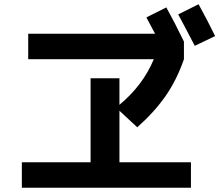

<svg xmlns="http://www.w3.org/2000/svg" viewBox="-20 -872 1040 905"><path d="M994 -702 898 -656Q844 -760 820 -804L916 -852Q962 -768 994 -702ZM83 -107H407V-503H543V-378Q654 -470 705 -593H113V-713H711Q706 -721 692 -748.5Q678 -776 670 -790L764 -837Q803 -767 847 -676V-593Q813 -495 760.5 -419.5Q708 -344 627 -272L543 -350V-107H880V13H83Z"/></svg>

Font: M PLUS 1p
Style: Bold
Weight: 700
Version: Version 1.062